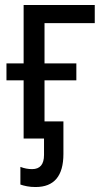

<svg xmlns="http://www.w3.org/2000/svg" viewBox="-20 -557 417 772"><path d="M235 62V-69H159V-234H287V-302H159V-464H361V-537H75V-302H6V-234H75V0H157V66Q157 123 109 123Q85 123 62 114V185Q73 189 88.5 192Q104 195 123 195Q235 195 235 62Z"/></svg>

Font: Noto Sans UI SemiCondensed
Style: Regular
Weight: 400
Width: 4
Designer: Monotype Design Team
Foundry: Monotype Imaging Inc.
Version: 1.001